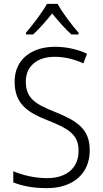

<svg xmlns="http://www.w3.org/2000/svg" viewBox="-20 -967 533 997"><path d="M279 -947H224C200 -903 149 -837 115 -797V-788H152C184 -817 221 -860 251 -897C282 -859 318 -817 351 -788H388V-797C356 -833 303 -902 279 -947ZM446 -187C446 -298 379 -340 265 -386C168 -425 114 -454 114 -543C114 -625 174 -672 264 -672C312 -672 363 -661 413 -638L432 -688C385 -710 328 -724 265 -724C144 -724 55 -658 56 -542C56 -428 123 -383 228 -342C339 -298 388 -267 388 -184C388 -94 325 -42 225 -42C159 -42 95 -58 49 -78V-20C93 -2 151 10 223 10C355 10 446 -61 446 -187Z"/></svg>

Font: Noto Sans SemiCondensed Light
Style: Regular
Weight: 300
Width: 4
Designer: Monotype Design Team
Foundry: Monotype Imaging Inc.
Version: Version 2.013